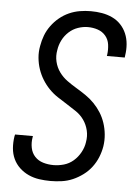

<svg xmlns="http://www.w3.org/2000/svg" viewBox="-53 -785 607 835"><g transform="rotate(5 250.0 -367.5)"><path d="M199 8Q174 8 149.5 4.5Q125 1 103 -9Q81 -19 63.5 -35.5Q46 -52 36 -73.5Q26 -95 24 -120Q22 -145 26 -171L28 -180H106L105 -174Q101 -151 105.5 -128.5Q110 -106 124.5 -90.5Q139 -75 160.5 -68.5Q182 -62 206 -62Q228 -62 251 -68.5Q274 -75 292.5 -91Q311 -107 323 -129Q335 -151 338 -173Q343 -200 337 -225Q331 -250 317 -270Q303 -290 282.5 -304Q262 -318 241 -331Q220 -344 199.5 -357.5Q179 -371 162 -388.5Q145 -406 132 -427Q119 -448 111 -471.5Q103 -495 100.5 -521Q98 -547 103 -573Q107 -597 115.5 -619.5Q124 -642 139 -662.5Q154 -683 173.5 -699Q193 -715 215.5 -725Q238 -735 262 -739Q286 -743 310 -743Q335 -743 358.5 -739Q382 -735 403.5 -725Q425 -715 441 -698Q457 -681 466 -659.5Q475 -638 477 -613.5Q479 -589 475 -564L474 -555H396L397 -561Q400 -583 397 -605Q394 -627 380.5 -643Q367 -659 346.5 -666Q326 -673 303 -673Q282 -673 260 -665.5Q238 -658 220.5 -642Q203 -626 192.5 -605Q182 -584 179 -562Q174 -536 180 -511Q186 -486 200.5 -466Q215 -446 235 -431.5Q255 -417 276 -404.5Q297 -392 317.5 -378Q338 -364 355 -346.5Q372 -329 385 -308.5Q398 -288 406 -264Q414 -240 416.5 -214Q419 -188 415 -162Q411 -138 401.5 -114.5Q392 -91 376.5 -70.5Q361 -50 340 -34.5Q319 -19 296 -9Q273 1 248 4.5Q223 8 199 8Z"/></g></svg>

Font: Iosevka Oblique
Style: Regular
Weight: 400
Italic angle: -9°
Monospace: yes
Designer: Belleve Invis
Foundry: Belleve Invis
Version: Version 32.5.0; ttfautohint (v1.8.4)